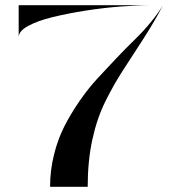

<svg xmlns="http://www.w3.org/2000/svg" viewBox="-20 -720 691 740"><path d="M52 -700H568Q514 -700 446.5 -695Q379 -690 309.5 -679Q240 -668 182.5 -654Q125 -640 88.5 -620Q52 -600 52 -577ZM173 0Q173 -63 188 -123.5Q203 -184 228 -233Q253 -282 286.5 -330.5Q320 -379 355.5 -417.5Q391 -456 429 -496Q467 -536 500 -568Q533 -600 562 -635.5Q591 -671 608 -700Q578 -641 533 -571Q488 -501 454 -449Q420 -397 387 -331Q354 -265 336 -182.5Q318 -100 318 0Z"/></svg>

Font: Oscilla
Style: Regular
Weight: 400
Designer: Ryan Lin
Version: Version 1.0